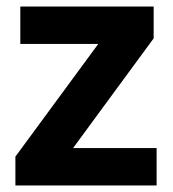

<svg xmlns="http://www.w3.org/2000/svg" viewBox="-20 -566 528 586"><path d="M458 0H27V-88L280 -432H42V-546H449V-449L203 -114H458Z"/></svg>

Font: Noto Sans Kannada
Style: Regular
Weight: 400
Designer: Jelle Bosma - Monotype Design Team
Foundry: Monotype Imaging Inc.
Version: Version 2.003